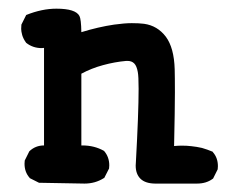

<svg xmlns="http://www.w3.org/2000/svg" viewBox="-20 -425 540 447"><path d="M385.3 -85Q395 -85.9 401.9 -85.9Q408.7 -85.9 413.8 -85.7Q418.9 -85.4 425.3 -84.7Q431.6 -84 438 -83Q444.3 -82 450.2 -80.6Q462.4 -77.1 475.1 -71.8L475.6 -70.8Q487.3 -57.6 487.3 -38.1Q487.3 -35.2 486.8 -30.8L476.1 -9.3L474.6 -8.3Q460 2.4 438.5 2.4H340.8Q317.9 2 306.9 -9Q295.9 -20 295.9 -39.6Q295.9 -43.5 296.4 -48.3Q302.7 -162.1 302.7 -218.3Q302.7 -247.6 300.8 -257.3Q298.3 -271.5 292.5 -277.3Q286.6 -283.2 276.9 -283.2Q275.4 -283.2 273.9 -283.2Q247.1 -280.8 220 -273.4Q192.9 -266.1 169.4 -253.4V-86.4Q170.4 -86.4 171.9 -86.4Q199.7 -86.4 222.2 -73.7Q234.4 -59.6 234.4 -40Q234.4 -37.1 233.9 -32.7L222.7 -10.7L221.7 -10.3Q201.7 2.4 176.8 2.4L70.8 0.5L49.3 -10.3L48.8 -11.2Q37.1 -24.4 37.1 -43.9Q37.1 -46.9 37.6 -51.3L48.3 -72.8Q62.5 -86.4 82.5 -86.4V-313.5Q79.6 -313 77.1 -313Q56.6 -313 41 -325.2Q34.2 -334.5 31.7 -343.3Q29.3 -352.1 29.3 -357.7Q29.3 -363.3 29.8 -367.7L41 -390.1Q77.6 -404.8 111.3 -404.8Q156.2 -404.8 165 -387.7Q168.9 -380.4 169.4 -350.1Q209 -362.3 245.6 -367.7Q270 -371.1 286.9 -371.1Q303.7 -371.1 315.4 -369.6Q346.7 -365.2 366.2 -339.4Q385.3 -313.5 386.7 -263.7Q387.2 -247.6 387.2 -209.7Q387.2 -171.9 385.3 -85Z"/></svg>

Font: Bakudai
Style: Medium
Weight: 500
Version: Version 1.48